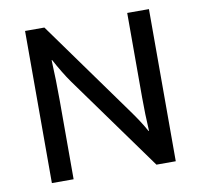

<svg xmlns="http://www.w3.org/2000/svg" viewBox="-73 -707 818 783"><g transform="rotate(-10 336.0 -315.0)"><path d="M80 -630H160L447 -231Q463 -209 478 -186Q493 -163 505 -141H507Q505 -176 504 -211Q503 -246 503 -281V-630H593V0H513L229 -394Q214 -415 198 -441.5Q182 -468 168 -494H166Q168 -452 169 -410Q170 -368 170 -326V0H80Z"/></g></svg>

Font: Mukta Malar
Style: Regular
Weight: 400
Designer: Aadarsh Rajan, Girish Dalvi, Yashodeep Gholap
Foundry: Ek Type
Version: Version 2.538;PS 1.000;hotconv 16.6.51;makeotf.lib2.5.65220;